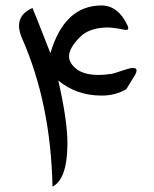

<svg xmlns="http://www.w3.org/2000/svg" viewBox="-20 -705 575 716"><path d="M231.4 -166ZM175.8 -8.8Q169.4 -318.4 62.5 -561.5Q26.9 -642.6 101.1 -675.3Q115.2 -641.6 156.7 -535.2L168 -506.8Q220.2 -684.1 357.9 -684.6Q420.9 -684.6 455.6 -609.9Q464.8 -589.8 442.9 -594.2Q400.9 -603 378.4 -602.5Q311.5 -601.1 277.3 -565.9Q220.7 -508.8 244.6 -470.2Q280.3 -412.1 397 -429.7Q401.9 -430.2 448.7 -445.8Q502.4 -463.4 484.9 -427.7L450.7 -372.1Q409.2 -348.6 360.8 -348.6Q266.6 -347.7 197.3 -404.8Q232.4 -252 231.4 -166Q230.5 -37.6 175.8 -8.8Z"/></svg>

Font: Gandom WOL
Style: WOL
Weight: 400
Foundry: DejaVu fonts team - Redesigned by Saber Rastikerdar - Based on Samim Font
Version: Version 0.8